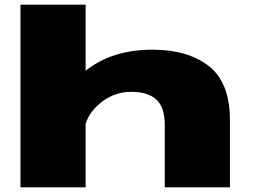

<svg xmlns="http://www.w3.org/2000/svg" viewBox="-20 -805 1108 825"><path d="M68 0H348V-785H68ZM688 0H968V-288.5Q968 -450.5 877.5 -521Q787 -591.5 636 -591.5Q439 -591.5 322 -477.8Q205 -364 205 -302.5L340 -220.5Q340 -298.5 402 -354.5Q464 -410.5 544 -410.5Q615 -410.5 651.5 -377.5Q688 -344.5 688 -267.5Z"/></svg>

Font: Anybody ExtraExpanded Black
Style: Regular
Weight: 900
Width: 8
Version: Version 1.113;gftools[0.9.25]